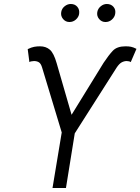

<svg xmlns="http://www.w3.org/2000/svg" viewBox="-20 -948 708 968"><path d="M244.7 0 291.2 -280.2 192.1 -608Q186.4 -626.8 177 -633.3Q167.6 -639.9 152 -640.3Q146 -639.9 138.8 -638.8Q131.7 -637.8 128.2 -634.9L119.7 -700.3Q138.5 -709.5 152.5 -712Q166.5 -714.5 181.8 -714.5Q211.6 -714.5 231.4 -697.4Q251.1 -680.4 265.6 -629.6L340.9 -369.3L502.5 -631.7Q527.7 -669.7 548.8 -692.1Q570 -714.5 612.6 -714.5Q628.9 -714.5 640.4 -712.2Q652 -709.9 668 -701.7L639.2 -634.9Q632.5 -639.9 618.3 -640.3Q604.8 -639.9 593 -633.3Q581.3 -626.8 568.5 -608L356.9 -275.6L312.5 0ZM511.7 -837Q492.5 -837 479.8 -852.1Q467 -867.2 470.5 -887.4Q473.7 -904.8 487.9 -916.4Q502.1 -927.9 518.5 -927.9Q539.8 -927.9 552.2 -913.5Q564.6 -899.1 560.7 -877.8Q557.9 -861.5 544.2 -849.3Q530.5 -837 511.7 -837ZM329.9 -837Q310.7 -837 297.9 -852.3Q285.2 -867.5 288.7 -887.4Q291.5 -904.8 305.9 -916.4Q320.3 -927.9 336.6 -927.9Q358 -927.9 370 -913.5Q382.1 -899.1 378.9 -877.8Q376.4 -861.9 362.6 -849.4Q348.7 -837 329.9 -837Z"/></svg>

Font: Inter UI Light
Style: Italic
Weight: 300
Italic angle: 9.39999°
Designer: Rasmus Andersson
Foundry: rsms
Version: 3.2;8d6f07862